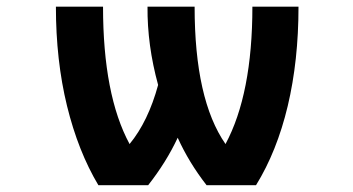

<svg xmlns="http://www.w3.org/2000/svg" viewBox="-20 -543 1040 565"><path d="M361.3 -119.1Q416 -185.5 445.3 -293Q413.1 -410.2 414.1 -523.4H552.7Q552.7 -250 643.6 -119.1Q722.7 -266.6 722.7 -523.4H858.4Q858.4 -364.3 826.7 -231Q794.9 -97.7 733.4 2H587.9Q536.1 -64.5 502.9 -137.7Q469.7 -66.4 416 2H269.5Q210 -97.7 177.2 -231.4Q144.5 -365.2 144.5 -523.4H283.2Q283.2 -263.7 361.3 -119.1Z"/></svg>

Font: Gen Shin Gothic Monospace Bold
Style: Bold
Weight: 700
Designer: [Source Han Sans]
Ryoko NISHIZUKA  (kana & ideographs); Paul D. Hunt (Latin, Greek & Cyrillic); Wenlong ZHANG  (bopomofo
Version: Version 1.002.20150607